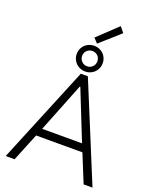

<svg xmlns="http://www.w3.org/2000/svg" viewBox="-198 -1234 1071 1341"><g transform="rotate(20 337.5 -563.5)"><path d="M311.5 -719.7H363.8L660.2 0H594.2L509.8 -207.5H165.5L81.1 0H15.1ZM237.3 -839.8Q237.3 -866.7 250 -888.4Q262.7 -910.2 284.9 -922.6Q307.1 -935.1 334 -935.1Q360.4 -935.1 382.6 -922.6Q404.8 -910.2 417.5 -888.4Q430.2 -866.7 430.2 -839.8Q430.2 -814 417.5 -792Q404.8 -770 382.8 -757.3Q360.8 -744.6 334 -744.6Q307.1 -744.6 284.9 -757.3Q262.7 -770 250 -792Q237.3 -814 237.3 -839.8ZM390.6 -839.8Q390.6 -864.7 374.5 -880.6Q358.4 -896.5 334 -896.5Q310.1 -896.5 293.7 -880.4Q277.3 -864.3 277.3 -839.8Q277.3 -816.9 293.9 -800Q310.5 -783.2 334 -783.2Q358.4 -783.2 374.5 -799.8Q390.6 -816.4 390.6 -839.8ZM314.5 -989.7 460 -1127.4 493.2 -1086.9 345.7 -955.6ZM485.8 -265.6 339.4 -632.8H335.4L189.5 -265.6Z"/></g></svg>

Font: Reddit Sans Light
Style: Regular
Weight: 300
Designer: Stephen Hutchings
Foundry: Reddit
Version: Version 1.013